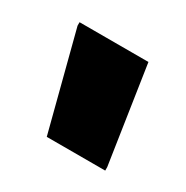

<svg xmlns="http://www.w3.org/2000/svg" viewBox="-55 -757 231 239"><g transform="rotate(30 60.0 -637.0)"><path d="M36 -565 0 -704V-709H99L120 -570V-565Z"/></g></svg>

Font: Saira Ultra Condensed
Style: Bold
Weight: 700
Width: 1
Designer: Hector Gatti with collaboration of the Omnibus-Type team
Foundry: Omnibus-Type
Version: Version 1.001; ttfautohint (v1.8)